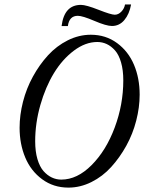

<svg xmlns="http://www.w3.org/2000/svg" viewBox="-20 -833 650 866"><path d="M484.9 -715.8Q459.5 -715.8 405.8 -738.8Q352.1 -761.7 331.1 -761.7Q292 -761.7 286.1 -715.3H257.8Q269.5 -811 345.2 -811Q368.2 -811 424.6 -788.8Q481 -766.6 497.6 -766.6Q514.2 -766.6 527.6 -780.8Q541 -794.9 543.9 -813H571.3Q563.5 -769.5 541 -742.7Q518.6 -715.8 484.9 -715.8ZM288.6 13.2Q221.2 13.2 170.2 -24.4Q119.1 -62 93.8 -122.8Q68.4 -183.6 68.4 -256.8Q68.4 -314 83.7 -374Q99.1 -434.1 128.4 -487.5Q157.7 -541 196.5 -583.5Q235.4 -626 285.6 -651.1Q335.9 -676.3 389.6 -676.3Q457 -676.3 508.1 -638.7Q559.1 -601.1 584.5 -540.5Q609.9 -480 609.9 -406.2Q609.9 -349.1 594.5 -289.1Q579.1 -229 549.6 -175.5Q520 -122.1 481.4 -79.6Q442.9 -37.1 392.6 -12Q342.3 13.2 288.6 13.2ZM256.3 -22.9Q328.1 -22.9 393.3 -88.4Q458.5 -153.8 497.3 -257.6Q536.1 -361.3 536.1 -470.7Q536.1 -516.6 526.1 -551.3Q516.1 -585.9 498.8 -605.5Q481.4 -625 461.4 -634.3Q441.4 -643.6 418.9 -643.6Q365.2 -643.6 313.2 -604.5Q261.2 -565.4 223.1 -502.9Q185.1 -440.4 161.9 -358.9Q138.7 -277.3 138.7 -195.8Q138.7 -149.9 148.9 -115.2Q159.2 -80.6 176.3 -61.3Q193.4 -42 213.6 -32.5Q233.9 -22.9 256.3 -22.9Z"/></svg>

Font: Elstob
Style: Italic
Weight: 400
Italic angle: -20°
Designer: Peter S. Baker
Version: Version 1.015